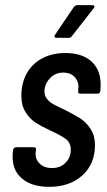

<svg xmlns="http://www.w3.org/2000/svg" viewBox="-20 -720 416 746"><path d="M29 -110Q29 -123 30 -129L31 -138Q32 -142 35 -145Q38 -148 42 -148H111Q116 -148 118.5 -145Q121 -142 120 -138L119 -131Q115 -104 133 -85.5Q151 -67 182 -67Q214 -67 234.5 -87.5Q255 -108 255 -138Q255 -166 235 -180.5Q215 -195 171 -215Q139 -230 117.5 -244Q96 -258 79.5 -284Q63 -310 63 -348Q63 -362 64 -370Q72 -438 118 -476Q164 -514 234 -514Q299 -514 335 -481.5Q371 -449 371 -392Q371 -377 370 -369V-366Q368 -356 359 -356H292Q282 -356 284 -366V-373L285 -382Q285 -406 269 -422Q253 -438 226 -438Q197 -438 177 -419Q157 -400 153 -373Q151 -352 161 -338Q171 -324 186.5 -315.5Q202 -307 236 -291Q270 -274 292.5 -259.5Q315 -245 332 -219Q349 -193 349 -156Q349 -83 300 -38.5Q251 6 171 6Q105 6 67 -25Q29 -56 29 -110ZM194 -585 267 -693Q274 -700 280 -700H339Q345 -700 346.5 -696.5Q348 -693 344 -688L259 -579Q255 -573 247 -573H199Q194 -573 192 -576.5Q190 -580 194 -585Z"/></svg>

Font: Barlow Condensed Medium
Style: Italic
Weight: 500
Width: 3
Italic angle: -7°
Designer: Jeremy Tribby
Foundry: Tribby Type
Version: Version 1.408